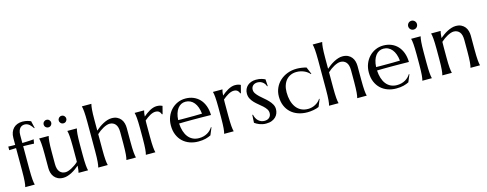

<svg xmlns="http://www.w3.org/2000/svg" viewBox="-27 -1469 5613 2212"><g transform="rotate(-15 2780.0 -363.5)"><path d="M255.9 -699.2Q243.7 -699.2 229.7 -694.8Q215.8 -690.4 204.1 -678.7Q192.4 -667 184.6 -646.2Q176.8 -625.5 176.8 -592.8V-500Q202.6 -500.5 225.3 -501.5Q248 -502.4 266.1 -503.4Q284.2 -504.4 296.4 -505.6Q308.6 -506.8 314 -507.8L305.2 -458Q288.1 -458.5 268.1 -459.5Q251 -460.4 227.5 -460.9Q204.1 -461.4 176.8 -461.9V-190.9Q176.8 -149.4 178 -118.4Q179.2 -87.4 180.9 -64.9Q182.6 -42.5 185.3 -27.3Q188 -12.2 190.9 -2V0H78.1V-2Q81.1 -12.2 83.5 -27.3Q85.9 -42.5 87.9 -64.9Q89.8 -87.4 90.8 -118.4Q91.8 -149.4 91.8 -190.9V-461.9L9.8 -459V-502Q24.9 -501 45.9 -500.5Q66.9 -500 91.8 -500V-582Q91.8 -619.6 102.8 -648.7Q113.8 -677.7 133.3 -697.5Q152.8 -717.3 180.2 -727.5Q207.5 -737.8 240.2 -737.8Q258.3 -737.8 273.9 -735.4Q289.6 -732.9 302 -729.5Q314.5 -726.1 324 -722.4Q333.5 -718.8 339.8 -715.8L358.9 -631.8L353 -628.9Q345.2 -640.6 335.9 -653.1Q326.7 -665.5 314.9 -675.8Q303.2 -686 288.8 -692.6Q274.4 -699.2 255.9 -699.2Z M477.1 -170.9Q477.1 -106.4 502.7 -76.2Q528.3 -45.9 571.8 -45.9Q587.4 -45.9 606.9 -52.5Q626.5 -59.1 647.2 -70.1Q668 -81.1 688.7 -95.7Q709.5 -110.4 727.1 -127Q728 -141.1 728 -157Q728 -172.9 728 -190.9V-309.1Q728 -350.6 726.8 -381.6Q725.6 -412.6 723.9 -435.1Q722.2 -457.5 719.5 -472.7Q716.8 -487.8 713.9 -498V-500H826.7V-498Q823.7 -487.8 821.3 -472.7Q818.8 -457.5 816.9 -435.1Q814.9 -412.6 814 -381.6Q813 -350.6 813 -309.1V-190.9Q813 -149.4 814 -118.4Q814.9 -87.4 816.9 -64.9Q818.8 -42.5 821.3 -27.3Q823.7 -12.2 826.7 -2V0H713.9V-2Q716.8 -14.2 720 -33.2Q723.1 -52.2 724.6 -83Q704.6 -65.9 681.4 -49.3Q658.2 -32.7 633.1 -19.5Q607.9 -6.3 582.3 1.7Q556.6 9.8 531.7 9.8Q493.7 9.8 467 -3.4Q440.4 -16.6 423.6 -38.1Q406.7 -59.6 399.2 -86.9Q391.6 -114.3 391.6 -143.1V-309.1Q391.6 -350.6 390.6 -381.6Q389.6 -412.6 387.7 -435.1Q385.7 -457.5 383.3 -472.7Q380.9 -487.8 377.9 -498V-500H490.7V-498Q487.8 -487.8 485.4 -472.7Q482.9 -457.5 481 -435.1Q479 -412.6 478 -381.6Q477.1 -350.6 477.1 -309.1ZM469.2 -641.1Q469.2 -650.4 472.7 -658.7Q476.1 -667 482.2 -673.1Q488.3 -679.2 496.3 -682.6Q504.4 -686 514.2 -686Q523.4 -686 531.7 -682.6Q540 -679.2 546.1 -673.1Q552.2 -667 555.7 -658.7Q559.1 -650.4 559.1 -641.1Q559.1 -631.8 555.7 -623.5Q552.2 -615.2 546.1 -609.1Q540 -603 531.7 -599.6Q523.4 -596.2 514.2 -596.2Q504.4 -596.2 496.3 -599.6Q488.3 -603 482.2 -609.1Q476.1 -615.2 472.7 -623.5Q469.2 -631.8 469.2 -641.1ZM648.9 -641.1Q648.9 -650.4 652.3 -658.7Q655.8 -667 661.9 -673.1Q668 -679.2 676.3 -682.6Q684.6 -686 693.8 -686Q703.1 -686 711.4 -682.6Q719.7 -679.2 725.8 -673.1Q731.9 -667 735.4 -658.7Q738.8 -650.4 738.8 -641.1Q738.8 -631.8 735.4 -623.5Q731.9 -615.2 725.8 -609.1Q719.7 -603 711.4 -599.6Q703.1 -596.2 693.8 -596.2Q684.6 -596.2 676.3 -599.6Q668 -603 661.9 -609.1Q655.8 -615.2 652.3 -623.5Q648.9 -631.8 648.9 -641.1Z M1298.8 -329.1Q1298.8 -393.6 1272.9 -423.8Q1247.1 -454.1 1203.6 -454.1Q1187.5 -454.1 1167.7 -447.5Q1147.9 -440.9 1127.2 -429.7Q1106.4 -418.5 1085.9 -403.6Q1065.4 -388.7 1047.9 -372.1V-190.9Q1047.9 -149.4 1048.8 -118.4Q1049.8 -87.4 1051.8 -64.9Q1053.7 -42.5 1056.2 -27.3Q1058.6 -12.2 1061.5 -2V0H948.7V-2Q951.7 -12.2 954.3 -27.3Q957 -42.5 958.7 -64.9Q960.4 -87.4 961.7 -118.4Q962.9 -149.4 962.9 -190.9V-539.1Q962.9 -580.6 961.7 -611.6Q960.4 -642.6 958.7 -665Q957 -687.5 954.3 -702.6Q951.7 -717.8 948.7 -728V-730H1061.5V-728Q1058.6 -717.8 1056.2 -702.6Q1053.7 -687.5 1051.8 -665Q1049.8 -642.6 1048.8 -611.6Q1047.9 -580.6 1047.9 -539.1V-414.1Q1067.4 -431.6 1091.1 -448.7Q1114.7 -465.8 1140.1 -479.5Q1165.5 -493.2 1191.9 -501.5Q1218.3 -509.8 1243.7 -509.8Q1281.7 -509.8 1308.3 -496.6Q1335 -483.4 1351.8 -461.9Q1368.7 -440.4 1376.2 -412.8Q1383.8 -385.3 1383.8 -356.9V-190.9Q1383.8 -149.4 1384.8 -118.4Q1385.7 -87.4 1387.7 -64.9Q1389.6 -42.5 1392.1 -27.3Q1394.5 -12.2 1397.5 -2V0H1284.7V-2Q1287.6 -12.2 1290.3 -27.3Q1293 -42.5 1294.7 -64.9Q1296.4 -87.4 1297.6 -118.4Q1298.8 -149.4 1298.8 -190.9Z M1530.8 -309.1Q1530.8 -350.6 1529.5 -381.6Q1528.3 -412.6 1526.6 -435.1Q1524.9 -457.5 1522.2 -472.7Q1519.5 -487.8 1516.6 -498V-500H1629.4V-498Q1625.5 -486.8 1622.8 -470.7Q1620.1 -454.6 1618.7 -429.2Q1636.7 -444.3 1656.2 -459Q1675.8 -473.6 1696.3 -484.9Q1716.8 -496.1 1738 -502.9Q1759.3 -509.8 1780.8 -509.8Q1793.9 -509.8 1803.7 -508.5Q1813.5 -507.3 1821.3 -505.1Q1829.1 -502.9 1835.4 -500.2Q1841.8 -497.6 1847.7 -495.1L1823.7 -401.9L1815.4 -403.8Q1809.6 -425.3 1793.5 -438.2Q1777.3 -451.2 1749.5 -451.2Q1734.4 -451.2 1717.8 -445.8Q1701.2 -440.4 1684.1 -430.9Q1667 -421.4 1649.9 -408.9Q1632.8 -396.5 1616.7 -382.8Q1615.7 -368.7 1615.7 -352.1Q1615.7 -335.4 1615.7 -316.9V-190.9Q1615.7 -149.4 1616.7 -118.4Q1617.7 -87.4 1619.6 -64.9Q1621.6 -42.5 1624 -27.3Q1626.5 -12.2 1629.4 -2V0H1516.6V-2Q1519.5 -12.2 1522.2 -27.3Q1524.9 -42.5 1526.6 -64.9Q1528.3 -87.4 1529.5 -118.4Q1530.8 -149.4 1530.8 -190.9Z M2141.6 8.8Q2087.4 8.8 2040 -8.3Q1992.7 -25.4 1957.5 -58.3Q1922.4 -91.3 1902.1 -139.9Q1881.8 -188.5 1881.8 -251Q1881.8 -306.2 1900.4 -353.3Q1918.9 -400.4 1951.7 -435.1Q1984.4 -469.7 2028.1 -489.3Q2071.8 -508.8 2122.6 -508.8Q2172.9 -508.8 2215.8 -491.5Q2258.8 -474.1 2290.3 -441.2Q2321.8 -408.2 2340.1 -359.6Q2358.4 -311 2359.9 -249Q2304.7 -250 2249.5 -250.5Q2194.3 -251 2134.8 -251Q2092.3 -251 2052 -250.5Q2011.7 -250 1979.5 -249Q1982.4 -198.2 1995.4 -157.2Q2008.3 -116.2 2031 -87.2Q2053.7 -58.1 2086.2 -42.5Q2118.7 -26.9 2159.7 -26.9Q2188 -26.9 2213.1 -33.4Q2238.3 -40 2258.8 -51.8Q2279.3 -63.5 2295.4 -79.3Q2311.5 -95.2 2322.8 -113.8L2328.6 -110.8L2292.5 -23.9Q2266.1 -10.3 2229.5 -0.7Q2192.9 8.8 2141.6 8.8ZM2076.7 -289.1Q2125.5 -289.1 2174.6 -289.3Q2223.6 -289.6 2263.7 -291Q2259.3 -333.5 2247.1 -367.2Q2234.9 -400.9 2215.8 -424.3Q2196.8 -447.8 2170.9 -460.4Q2145 -473.1 2113.8 -473.1Q2085.4 -473.1 2061.8 -460.7Q2038.1 -448.2 2020.5 -424.8Q2002.9 -401.4 1992.2 -367.4Q1981.4 -333.5 1979.5 -290Q2001.5 -289.1 2025.9 -289.1Q2050.3 -289.1 2076.7 -289.1Z M2464.8 -309.1Q2464.8 -350.6 2463.6 -381.6Q2462.4 -412.6 2460.7 -435.1Q2459 -457.5 2456.3 -472.7Q2453.6 -487.8 2450.7 -498V-500H2563.5V-498Q2559.6 -486.8 2556.9 -470.7Q2554.2 -454.6 2552.7 -429.2Q2570.8 -444.3 2590.3 -459Q2609.9 -473.6 2630.4 -484.9Q2650.9 -496.1 2672.1 -502.9Q2693.4 -509.8 2714.8 -509.8Q2728 -509.8 2737.8 -508.5Q2747.6 -507.3 2755.4 -505.1Q2763.2 -502.9 2769.5 -500.2Q2775.9 -497.6 2781.7 -495.1L2757.8 -401.9L2749.5 -403.8Q2743.7 -425.3 2727.5 -438.2Q2711.4 -451.2 2683.6 -451.2Q2668.5 -451.2 2651.9 -445.8Q2635.3 -440.4 2618.2 -430.9Q2601.1 -421.4 2584 -408.9Q2566.9 -396.5 2550.8 -382.8Q2549.8 -368.7 2549.8 -352.1Q2549.8 -335.4 2549.8 -316.9V-190.9Q2549.8 -149.4 2550.8 -118.4Q2551.8 -87.4 2553.7 -64.9Q2555.7 -42.5 2558.1 -27.3Q2560.5 -12.2 2563.5 -2V0H2450.7V-2Q2453.6 -12.2 2456.3 -27.3Q2459 -42.5 2460.7 -64.9Q2462.4 -87.4 2463.6 -118.4Q2464.8 -149.4 2464.8 -190.9Z M3077.6 -401.9 3070.8 -400.9Q3067.4 -412.1 3059.8 -424.8Q3052.2 -437.5 3040.3 -448.2Q3028.3 -459 3011.5 -466.1Q2994.6 -473.1 2972.7 -473.1Q2957.5 -473.1 2944.1 -468.8Q2930.7 -464.4 2920.7 -455.8Q2910.6 -447.3 2904.8 -434.6Q2898.9 -421.9 2898.9 -404.8Q2898.9 -380.9 2913.8 -359.1Q2928.7 -337.4 2951.2 -316.2Q2973.6 -294.9 2999.8 -273.4Q3025.9 -252 3048.3 -228.5Q3070.8 -205.1 3085.7 -178.5Q3100.6 -151.9 3100.6 -121.1Q3100.6 -96.2 3091.8 -72.5Q3083 -48.8 3064.7 -30.3Q3046.4 -11.7 3017.8 -0.2Q2989.3 11.2 2949.7 11.2Q2926.3 11.2 2906 6.8Q2885.7 2.4 2868.9 -4.2Q2852.1 -10.7 2838.6 -18.8Q2825.2 -26.9 2814.9 -34.2L2819.8 -127H2827.6Q2832.5 -104 2842.3 -85Q2852.1 -65.9 2866.5 -52.5Q2880.9 -39.1 2899.4 -31.5Q2918 -23.9 2939.9 -23.9Q2976.1 -23.9 2997.3 -43.9Q3018.6 -64 3018.6 -96.2Q3018.6 -122.1 3004.2 -143.8Q2989.7 -165.5 2967.8 -185.5Q2945.8 -205.6 2920.7 -225.6Q2895.5 -245.6 2873.5 -268.3Q2851.6 -291 2837.2 -318.1Q2822.8 -345.2 2822.8 -379.9Q2822.8 -408.2 2833.3 -431.9Q2843.8 -455.6 2862.5 -472.4Q2881.3 -489.3 2907.2 -498.5Q2933.1 -507.8 2963.9 -507.8Q3004.4 -507.8 3031.5 -499.3Q3058.6 -490.7 3072.8 -482.9Z M3616.7 -104 3580.6 -17.1Q3567.4 -11.2 3550.3 -6.3Q3533.2 -1.5 3514.9 2Q3496.6 5.4 3478 7.1Q3459.5 8.8 3442.9 8.8Q3383.8 8.8 3333.7 -8.5Q3283.7 -25.9 3247.3 -59.1Q3210.9 -92.3 3190.4 -140.6Q3169.9 -189 3169.9 -251Q3169.9 -306.2 3191.2 -353.3Q3212.4 -400.4 3250.2 -435.1Q3288.1 -469.7 3339.4 -489.3Q3390.6 -508.8 3450.7 -508.8Q3478 -508.8 3509.3 -504.2Q3540.5 -499.5 3564.9 -492.2L3599.6 -409.2L3593.8 -405.8Q3581.5 -420.9 3564.7 -433.3Q3547.9 -445.8 3527.6 -454.6Q3507.3 -463.4 3484.9 -468.3Q3462.4 -473.1 3439 -473.1Q3400.9 -473.1 3369.6 -459.7Q3338.4 -446.3 3315.9 -420.9Q3293.5 -395.5 3281 -358.6Q3268.6 -321.8 3268.6 -274.9Q3268.6 -222.2 3280.5 -176.8Q3292.5 -131.3 3316.2 -97.9Q3339.8 -64.5 3375.7 -45.7Q3411.6 -26.9 3460 -26.9Q3482.4 -26.9 3504.6 -32.5Q3526.9 -38.1 3546.6 -48.6Q3566.4 -59.1 3583 -73.7Q3599.6 -88.4 3610.8 -106.9Z M4051.8 -329.1Q4051.8 -393.6 4025.9 -423.8Q4000 -454.1 3956.5 -454.1Q3940.4 -454.1 3920.7 -447.5Q3900.9 -440.9 3880.1 -429.7Q3859.4 -418.5 3838.9 -403.6Q3818.4 -388.7 3800.8 -372.1V-190.9Q3800.8 -149.4 3801.8 -118.4Q3802.7 -87.4 3804.7 -64.9Q3806.6 -42.5 3809.1 -27.3Q3811.5 -12.2 3814.5 -2V0H3701.7V-2Q3704.6 -12.2 3707.3 -27.3Q3710 -42.5 3711.7 -64.9Q3713.4 -87.4 3714.6 -118.4Q3715.8 -149.4 3715.8 -190.9V-539.1Q3715.8 -580.6 3714.6 -611.6Q3713.4 -642.6 3711.7 -665Q3710 -687.5 3707.3 -702.6Q3704.6 -717.8 3701.7 -728V-730H3814.5V-728Q3811.5 -717.8 3809.1 -702.6Q3806.6 -687.5 3804.7 -665Q3802.7 -642.6 3801.8 -611.6Q3800.8 -580.6 3800.8 -539.1V-414.1Q3820.3 -431.6 3844 -448.7Q3867.7 -465.8 3893.1 -479.5Q3918.5 -493.2 3944.8 -501.5Q3971.2 -509.8 3996.6 -509.8Q4034.7 -509.8 4061.3 -496.6Q4087.9 -483.4 4104.7 -461.9Q4121.6 -440.4 4129.2 -412.8Q4136.7 -385.3 4136.7 -356.9V-190.9Q4136.7 -149.4 4137.7 -118.4Q4138.7 -87.4 4140.6 -64.9Q4142.6 -42.5 4145 -27.3Q4147.5 -12.2 4150.4 -2V0H4037.6V-2Q4040.5 -12.2 4043.2 -27.3Q4045.9 -42.5 4047.6 -64.9Q4049.3 -87.4 4050.5 -118.4Q4051.8 -149.4 4051.8 -190.9Z M4502.4 8.8Q4448.2 8.8 4400.9 -8.3Q4353.5 -25.4 4318.4 -58.3Q4283.2 -91.3 4262.9 -139.9Q4242.7 -188.5 4242.7 -251Q4242.7 -306.2 4261.2 -353.3Q4279.8 -400.4 4312.5 -435.1Q4345.2 -469.7 4388.9 -489.3Q4432.6 -508.8 4483.4 -508.8Q4533.7 -508.8 4576.7 -491.5Q4619.6 -474.1 4651.1 -441.2Q4682.6 -408.2 4700.9 -359.6Q4719.2 -311 4720.7 -249Q4665.5 -250 4610.4 -250.5Q4555.2 -251 4495.6 -251Q4453.1 -251 4412.8 -250.5Q4372.6 -250 4340.3 -249Q4343.3 -198.2 4356.2 -157.2Q4369.1 -116.2 4391.8 -87.2Q4414.6 -58.1 4447 -42.5Q4479.5 -26.9 4520.5 -26.9Q4548.8 -26.9 4574 -33.4Q4599.1 -40 4619.6 -51.8Q4640.1 -63.5 4656.2 -79.3Q4672.4 -95.2 4683.6 -113.8L4689.5 -110.8L4653.3 -23.9Q4627 -10.3 4590.3 -0.7Q4553.7 8.8 4502.4 8.8ZM4437.5 -289.1Q4486.3 -289.1 4535.4 -289.3Q4584.5 -289.6 4624.5 -291Q4620.1 -333.5 4607.9 -367.2Q4595.7 -400.9 4576.7 -424.3Q4557.6 -447.8 4531.7 -460.4Q4505.9 -473.1 4474.6 -473.1Q4446.3 -473.1 4422.6 -460.7Q4398.9 -448.2 4381.3 -424.8Q4363.8 -401.4 4353 -367.4Q4342.3 -333.5 4340.3 -290Q4362.3 -289.1 4386.7 -289.1Q4411.1 -289.1 4437.5 -289.1Z M4828.6 -309.1Q4828.6 -350.6 4827.4 -381.6Q4826.2 -412.6 4824.5 -435.1Q4822.8 -457.5 4820.1 -472.7Q4817.4 -487.8 4814.5 -498V-500H4927.2V-498Q4924.3 -487.8 4921.9 -472.7Q4919.4 -457.5 4917.5 -435.1Q4915.5 -412.6 4914.6 -381.6Q4913.6 -350.6 4913.6 -309.1V-190.9Q4913.6 -149.4 4914.6 -118.4Q4915.5 -87.4 4917.5 -64.9Q4919.4 -42.5 4921.9 -27.3Q4924.3 -12.2 4927.2 -2V0H4814.5V-2Q4817.4 -12.2 4820.1 -27.3Q4822.8 -42.5 4824.5 -64.9Q4826.2 -87.4 4827.4 -118.4Q4828.6 -149.4 4828.6 -190.9ZM4818.4 -647.9Q4818.4 -658.7 4822.5 -668.2Q4826.7 -677.7 4833.5 -684.8Q4840.3 -691.9 4849.9 -696Q4859.4 -700.2 4870.6 -700.2Q4881.8 -700.2 4891.4 -696Q4900.9 -691.9 4908 -684.8Q4915 -677.7 4919.2 -668.2Q4923.3 -658.7 4923.3 -647.9Q4923.3 -625.5 4908.2 -610.4Q4893.1 -595.2 4870.6 -595.2Q4859.4 -595.2 4849.9 -599.4Q4840.3 -603.5 4833.5 -610.6Q4826.7 -617.7 4822.5 -627.2Q4818.4 -636.7 4818.4 -647.9Z M5402.8 -329.1Q5402.8 -393.6 5377 -423.8Q5351.1 -454.1 5307.6 -454.1Q5292 -454.1 5272.5 -447.5Q5252.9 -440.9 5232.4 -429.9Q5211.9 -418.9 5191.4 -404.3Q5170.9 -389.6 5152.8 -373L5151.9 -309.1V-190.9Q5151.9 -149.4 5152.8 -118.4Q5153.8 -87.4 5155.8 -64.9Q5157.7 -42.5 5160.2 -27.3Q5162.6 -12.2 5165.5 -2V0H5052.7V-2Q5055.7 -12.2 5058.3 -27.3Q5061 -42.5 5062.7 -64.9Q5064.5 -87.4 5065.7 -118.4Q5066.9 -149.4 5066.9 -190.9V-309.1Q5066.9 -350.6 5065.7 -381.6Q5064.5 -412.6 5062.7 -435.1Q5061 -457.5 5058.3 -472.7Q5055.7 -487.8 5052.7 -498V-500H5165.5V-498Q5161.6 -485.8 5159.4 -467Q5157.2 -448.2 5154.8 -418Q5174.8 -434.6 5198 -451.2Q5221.2 -467.8 5246.1 -480.7Q5271 -493.7 5296.9 -501.7Q5322.8 -509.8 5347.7 -509.8Q5385.7 -509.8 5412.4 -496.6Q5439 -483.4 5455.8 -461.9Q5472.7 -440.4 5480.2 -412.8Q5487.8 -385.3 5487.8 -356.9V-190.9Q5487.8 -149.4 5488.8 -118.4Q5489.7 -87.4 5491.7 -64.9Q5493.7 -42.5 5496.1 -27.3Q5498.5 -12.2 5501.5 -2V0H5388.7V-2Q5391.6 -12.2 5394.3 -27.3Q5397 -42.5 5398.7 -64.9Q5400.4 -87.4 5401.6 -118.4Q5402.8 -149.4 5402.8 -190.9Z"/></g></svg>

Font: Marcellus
Style: Regular
Weight: 400
Designer: Astigmatic (AOETI)
Foundry: Astigmatic (AOETI)
Version: Version 1.000